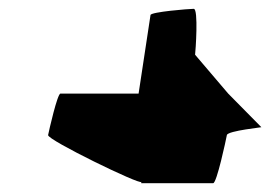

<svg xmlns="http://www.w3.org/2000/svg" viewBox="-20 -630 615 435"><path d="M89 -324C87 -313 299 -210 300 -218V-215H463C471 -215 492 -313 494 -324C496 -334 580 -342 572 -342L497 -418L422 -506C423 -513 430 -610 419 -610C408 -610 322 -603 321 -596L294 -418H117C110 -418 91 -334 89 -324Z"/></svg>

Font: Ampere
Style: SCIta
Weight: 400
Version: Version 1